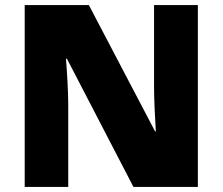

<svg xmlns="http://www.w3.org/2000/svg" viewBox="-20 -734 874 754"><path d="M757 0V-714H585V-391C585 -342 589 -264 592 -218H589L329 -714H77V0H248V-322C248 -375 243 -457 239 -503H243L504 0Z"/></svg>

Font: Noto Sans Lao Looped Black
Style: Regular
Weight: 900
Designer: Mark Frömberg, Ben Mitchell
Foundry: The Fontpad Ltd
Version: Version 1.002